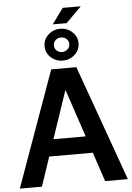

<svg xmlns="http://www.w3.org/2000/svg" viewBox="-69 -1155 829 1204"><g transform="rotate(-5 346.0 -552.5)"><path d="M145 0H5.9L267.1 -727.5H425.3L686 0H543L481.4 -184.1H207ZM242.7 -290H445.8L345.7 -588.9H343.8ZM345.2 -775.9Q300.8 -775.9 269.3 -805.2Q237.8 -834.5 238.3 -876Q237.8 -917.5 269.3 -946.8Q300.8 -976.1 345.2 -976.6Q389.6 -976.1 420.9 -946.8Q452.1 -917.5 452.1 -876Q452.1 -834.5 420.9 -805.2Q389.6 -775.9 345.2 -775.9ZM301.3 -1007.8 372.6 -1105.5H486.3L388.7 -1007.8ZM345.2 -830.1Q365.7 -830.6 379.9 -843.8Q394 -856.9 394 -876Q394 -895 379.9 -908.4Q365.7 -921.9 345.2 -921.4Q324.7 -921.4 310.5 -908.2Q296.4 -895 296.9 -876Q296.4 -856.9 310.3 -843.5Q324.2 -830.1 345.2 -830.1Z"/></g></svg>

Font: Inter Display Semi Bold
Style: Regular
Weight: 600
Designer: Rasmus Andersson
Foundry: rsms
Version: Version 4.000;git-37864ae